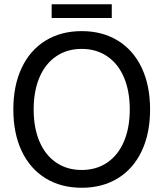

<svg xmlns="http://www.w3.org/2000/svg" viewBox="-20 -873 772 907"><path d="M366 -726Q464 -726 537 -681Q610 -636 649.5 -552.5Q689 -469 689 -356Q689 -243 649.5 -159.5Q610 -76 537 -31Q464 14 366 14Q268 14 195 -31Q122 -76 82.5 -159.5Q43 -243 43 -356Q43 -469 82.5 -552.5Q122 -636 195 -681Q268 -726 366 -726ZM366 -642Q297 -642 245.5 -607Q194 -572 166.5 -507.5Q139 -443 139 -356Q139 -269 166.5 -204.5Q194 -140 245.5 -105Q297 -70 366 -70Q435 -70 486.5 -105Q538 -140 565.5 -204.5Q593 -269 593 -356Q593 -443 565.5 -507.5Q538 -572 486.5 -607Q435 -642 366 -642ZM224 -788V-853H508V-788Z"/></svg>

Font: CST
Style: Regular
Weight: 400
Version: Version 1.00